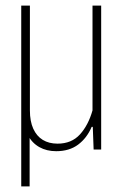

<svg xmlns="http://www.w3.org/2000/svg" viewBox="-20 -535 442 687"><path d="M56 132V-515H87V-140Q87 -101 99 -74.5Q111 -48 133 -34.5Q155 -21 186 -21Q236 -21 266 -54Q296 -87 311 -140V-515H342V0H315L312 -81H308Q291 -41 259.5 -17.5Q228 6 181 6Q147 6 121 -8.5Q95 -23 80 -51L86 -47V132Z"/></svg>

Font: Hubot Sans Condensed ExtraLight
Style: Regular
Weight: 200
Width: 3
Designer: Deni Anggara
Foundry: GitHub, Inc., Subsidiary of Microsoft Corporation
Version: Version 2.000